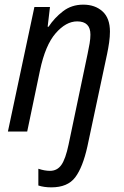

<svg xmlns="http://www.w3.org/2000/svg" viewBox="-20 -566 535 826"><path d="M201 240Q271 240 303.5 197Q336 154 356 64L441 -335Q446 -359 449.5 -383.5Q453 -408 453 -430Q453 -488 421 -517Q389 -546 338 -546Q288 -546 251 -517.5Q214 -489 189 -451H185L195 -536H128L14 0H97L152 -263Q175 -372 219.5 -423Q264 -474 312 -474Q369 -474 369 -417Q369 -400 365.5 -379Q362 -358 357 -335L275 56Q262 118 244 143.5Q226 169 195 169Q172 169 145 160V232Q169 240 201 240Z"/></svg>

Font: Noto Sans UI SemiCondensed
Style: Italic
Weight: 400
Width: 4
Italic angle: -12°
Designer: Monotype Design Team
Foundry: Monotype Imaging Inc.
Version: Version 1.901